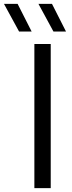

<svg xmlns="http://www.w3.org/2000/svg" viewBox="-86 -966 371 986"><path d="M90.5 0V-740H174.5V0ZM188.5 -804 111.5 -946H181L253 -804ZM12 -804 -65.5 -946H4.5L76.5 -804Z"/></svg>

Font: Encode Sans SC SemiExpanded
Style: Regular
Weight: 400
Width: 6
Designer: Multiple Designers
Foundry: Impallari Type
Version: Version 3.002